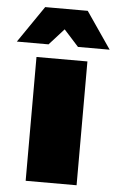

<svg xmlns="http://www.w3.org/2000/svg" viewBox="-91 -807 519 845"><g transform="rotate(5 168.0 -384.5)"><path d="M55 -547H280V0H55ZM373 -607H233L168 -679L103 -607H-37L74 -769H262Z"/></g></svg>

Font: Gontserrat Black
Style: Regular
Weight: 900
Designer: Julieta Ulanovsky
Foundry: Julieta Ulanovsky
Version: Version 6.001